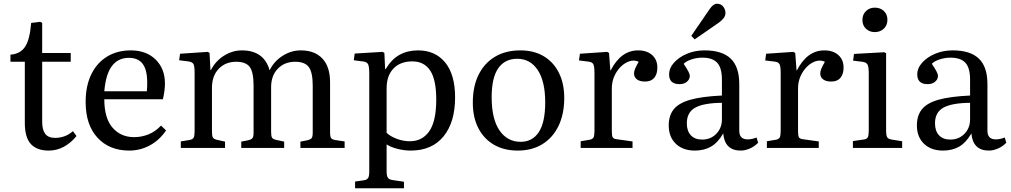

<svg xmlns="http://www.w3.org/2000/svg" viewBox="-20 -793 5417 1029"><path d="M241 14Q177 14 145 -21.5Q113 -57 113 -134V-462H36V-500Q89 -504 114.5 -542.5Q140 -581 147 -670L195 -676L206 -671V-509H359V-462H206V-141Q206 -97 222.5 -75.5Q239 -54 275 -54Q301 -54 325 -62.5Q349 -71 371 -90L390 -64Q359 -26 321.5 -6Q284 14 241 14Z M673 14Q566 14 502.5 -55Q439 -124 439 -246Q439 -332 469 -394Q499 -456 553.5 -489.5Q608 -523 681 -523Q764 -523 814 -474Q864 -425 864 -345Q864 -308 853 -261H539Q539 -160 583 -109Q627 -58 699 -58Q738 -58 775 -72.5Q812 -87 843 -120L870 -94Q834 -41 782.5 -13.5Q731 14 673 14ZM539 -304H767Q769 -324 769 -349Q769 -419 744.5 -451Q720 -483 671 -483Q613 -483 580 -439.5Q547 -396 539 -304Z M949 0V-35L997 -43Q1013 -46 1018 -55.5Q1023 -65 1023 -91V-402Q1023 -438 1017 -449.5Q1011 -461 989 -464L940 -470L945 -505L1094 -515L1103 -509L1108 -417H1110Q1135 -466 1180.5 -494.5Q1226 -523 1276 -523Q1395 -523 1425 -416Q1448 -464 1494 -493.5Q1540 -523 1592 -523Q1667 -523 1708 -479Q1749 -435 1749 -352V-83Q1749 -61 1754.5 -53Q1760 -45 1780 -42L1827 -35V0H1590V-34L1626 -41Q1644 -45 1650 -52.5Q1656 -60 1656 -83V-334Q1656 -405 1635 -433.5Q1614 -462 1562 -462Q1505 -462 1469 -425Q1433 -388 1433 -325V-87Q1433 -66 1437 -57Q1441 -48 1457 -44L1503 -34V0H1273V-34L1309 -41Q1327 -45 1333 -52.5Q1339 -60 1339 -83V-334Q1339 -406 1318.5 -434Q1298 -462 1246 -462Q1188 -462 1152 -424Q1116 -386 1116 -323V-87Q1116 -64 1121 -56Q1126 -48 1141 -44L1186 -34V0Z M1883 216V180L1931 173Q1946 171 1952.5 161.5Q1959 152 1959 126V-400Q1959 -438 1952 -450Q1945 -462 1923 -464L1876 -470L1881 -506L2029 -515L2040 -510L2044 -423H2047Q2079 -476 2122 -499.5Q2165 -523 2220 -523Q2313 -523 2366 -458Q2419 -393 2419 -271Q2419 -138 2357 -62Q2295 14 2181 14Q2147 14 2111 5Q2075 -4 2052 -19V124Q2052 149 2058.5 159Q2065 169 2084 172L2145 181V216ZM2177 -36Q2243 -36 2280.5 -89.5Q2318 -143 2318 -260Q2318 -366 2285.5 -415Q2253 -464 2190 -464Q2125 -464 2088.5 -425.5Q2052 -387 2052 -320V-81Q2072 -62 2106.5 -49Q2141 -36 2177 -36Z M2755 14Q2681 14 2627 -17.5Q2573 -49 2543.5 -106.5Q2514 -164 2514 -243Q2514 -330 2545 -392.5Q2576 -455 2633 -489Q2690 -523 2769 -523Q2841 -523 2893.5 -492Q2946 -461 2975 -403.5Q3004 -346 3004 -268Q3004 -182 2973.5 -118.5Q2943 -55 2887 -20.5Q2831 14 2755 14ZM2770 -33Q2834 -33 2868 -85.5Q2902 -138 2902 -244Q2902 -357 2862 -417.5Q2822 -478 2752 -478Q2686 -478 2650.5 -427.5Q2615 -377 2615 -273Q2615 -155 2657 -94Q2699 -33 2770 -33Z M3092 0V-36L3140 -44Q3156 -47 3161 -56.5Q3166 -66 3166 -92V-401Q3166 -436 3160 -448.5Q3154 -461 3132 -463L3083 -469L3088 -505L3234 -515L3244 -509L3251 -416H3253Q3308 -523 3400 -523Q3447 -523 3475 -498Q3503 -473 3503 -431Q3503 -396 3486.5 -376Q3470 -356 3437 -356Q3408 -356 3393 -368Q3378 -380 3378 -399Q3378 -412 3384.5 -426.5Q3391 -441 3403 -462Q3379 -473 3354 -465Q3329 -457 3307.5 -436Q3286 -415 3272.5 -385Q3259 -355 3259 -319V-90Q3259 -66 3263.5 -57.5Q3268 -49 3284 -47L3370 -35V0Z M3704 14Q3640 14 3602 -22.5Q3564 -59 3564 -121Q3564 -174 3591 -207.5Q3618 -241 3680 -258.5Q3742 -276 3849 -281V-367Q3849 -429 3824 -456.5Q3799 -484 3744 -484Q3714 -484 3685.5 -474.5Q3657 -465 3644 -451Q3661 -426 3669 -410.5Q3677 -395 3677 -387Q3677 -368 3661.5 -355Q3646 -342 3622 -342Q3566 -342 3566 -394Q3566 -428 3592.5 -457.5Q3619 -487 3662 -505Q3705 -523 3756 -523Q3850 -523 3896 -479Q3942 -435 3942 -343V-92Q3942 -46 3987 -46Q4009 -46 4035 -56L4043 -28Q4024 -8 3998.5 3Q3973 14 3950 14Q3864 14 3856 -78Q3828 -29 3791 -7.5Q3754 14 3704 14ZM3743 -45Q3789 -45 3819 -76Q3849 -107 3849 -153V-242Q3751 -241 3706 -216Q3661 -191 3661 -132Q3661 -91 3682.5 -68Q3704 -45 3743 -45ZM3703 -582 3685 -601 3783 -744Q3803 -773 3822 -773Q3844 -773 3856 -757.5Q3868 -742 3868 -724Q3868 -708 3858 -695.5Q3848 -683 3833 -672Z M4090 0V-36L4138 -44Q4154 -47 4159 -56.5Q4164 -66 4164 -92V-401Q4164 -436 4158 -448.5Q4152 -461 4130 -463L4081 -469L4086 -505L4232 -515L4242 -509L4249 -416H4251Q4306 -523 4398 -523Q4445 -523 4473 -498Q4501 -473 4501 -431Q4501 -396 4484.5 -376Q4468 -356 4435 -356Q4406 -356 4391 -368Q4376 -380 4376 -399Q4376 -412 4382.5 -426.5Q4389 -441 4401 -462Q4377 -473 4352 -465Q4327 -457 4305.5 -436Q4284 -415 4270.5 -385Q4257 -355 4257 -319V-90Q4257 -66 4261.5 -57.5Q4266 -49 4282 -47L4368 -35V0Z M4668 -621Q4640 -621 4621 -639Q4602 -657 4602 -686Q4602 -715 4621 -733.5Q4640 -752 4668 -752Q4698 -752 4717 -734Q4736 -716 4736 -687Q4736 -658 4717 -639.5Q4698 -621 4668 -621ZM4551 0V-37L4607 -45Q4626 -47 4631 -57.5Q4636 -68 4636 -95V-399Q4636 -435 4629.5 -447Q4623 -459 4601 -462L4552 -468L4557 -504L4719 -513L4729 -508V-91Q4729 -70 4734 -59Q4739 -48 4759 -45L4815 -36V0Z M5034 14Q4970 14 4932 -22.5Q4894 -59 4894 -121Q4894 -174 4921 -207.5Q4948 -241 5010 -258.5Q5072 -276 5179 -281V-367Q5179 -429 5154 -456.5Q5129 -484 5074 -484Q5044 -484 5015.5 -474.5Q4987 -465 4974 -451Q4991 -426 4999 -410.5Q5007 -395 5007 -387Q5007 -368 4991.5 -355Q4976 -342 4952 -342Q4896 -342 4896 -394Q4896 -428 4922.5 -457.5Q4949 -487 4992 -505Q5035 -523 5086 -523Q5180 -523 5226 -479Q5272 -435 5272 -343V-92Q5272 -46 5317 -46Q5339 -46 5365 -56L5373 -28Q5354 -8 5328.5 3Q5303 14 5280 14Q5194 14 5186 -78Q5158 -29 5121 -7.5Q5084 14 5034 14ZM5073 -45Q5119 -45 5149 -76Q5179 -107 5179 -153V-242Q5081 -241 5036 -216Q4991 -191 4991 -132Q4991 -91 5012.5 -68Q5034 -45 5073 -45Z"/></svg>

Font: Literata 36pt
Style: Regular
Weight: 400
Designer: Latin by Veronika Burian and Jose Scaglione. Greek by Irene Vlachou. Cyrillic by Vera Evstafieva.
Foundry: TypeTogether
Version: Version 3.002